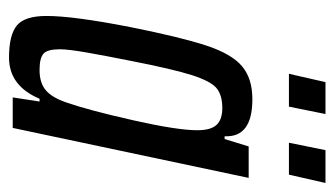

<svg xmlns="http://www.w3.org/2000/svg" viewBox="-174 -542 724 415"><g transform="rotate(90 187.5 -334.0)"><path d="M14 -73Q14 -131 38 -254Q60 -364 78 -418.5Q96 -473 122.5 -495.5Q149 -518 194 -518Q277 -518 274 -458H280L296 -510H364L256 0H190L199 -58H193Q165 8 104 8Q55 8 34.5 -9Q14 -26 14 -73ZM201 -116Q218 -165 239.5 -260.5Q261 -356 261 -399Q261 -428 249.5 -440.5Q238 -453 213 -453Q185 -453 170 -440.5Q155 -428 142 -387.5Q129 -347 111 -255Q100 -200 93 -160Q86 -120 86 -102Q86 -75 95.5 -66.5Q105 -58 131 -58Q158 -58 174 -71Q190 -84 201 -116ZM139 -597 157 -676H226L210 -597ZM288 -597 304 -676H375L357 -597Z"/></g></svg>

Font: Saira Ultra Condensed Medium
Style: Italic
Weight: 500
Width: 1
Italic angle: -12°
Designer: Hector Gatti with collaboration of the Omnibus-Type team
Foundry: Omnibus-Type
Version: Version 1.001; ttfautohint (v1.8)